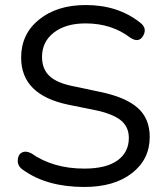

<svg xmlns="http://www.w3.org/2000/svg" viewBox="-20 -734 655 763"><path d="M315 9Q165 9 70 -60Q50 -74 50.5 -96.5Q51 -119 66.5 -127.5Q82 -136 104 -125Q191 -64 315 -64Q402 -64 447 -96.5Q492 -129 492 -186Q492 -230 460 -256Q428 -282 355 -297L251 -318Q64 -357 64 -505Q64 -599 135.5 -656.5Q207 -714 321 -714Q449 -714 537 -644Q566 -622 549 -592Q532 -562 498 -584Q424 -641 320 -641Q241 -641 194 -604.5Q147 -568 147 -508Q147 -460 176.5 -432Q206 -404 273 -391L377 -369Q479 -348 527 -305.5Q575 -263 575 -190Q575 -101 504.5 -46Q434 9 315 9Z"/></svg>

Font: Nunito
Style: Regular
Weight: 400
Designer: Vernon Adams
Foundry: Vernon Adams
Version: Version 3.602